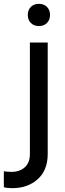

<svg xmlns="http://www.w3.org/2000/svg" viewBox="-84 -761 341 1002"><path d="M-64 216V133Q-43 136 -24 136Q19 136 45.5 112Q72 88 72 43V-539H165V43Q165 127 113 174Q61 221 -20 221Q-46 221 -64 216ZM119 -741Q145 -741 161 -725Q177 -709 177 -683Q177 -657 161 -641Q145 -625 119 -625Q93 -625 77 -641Q61 -657 61 -683Q61 -709 77 -725Q93 -741 119 -741Z"/></svg>

Font: Eudoxus Sans Medium
Style: Regular
Weight: 500
Designer: Stijn de Vries
Foundry: tokotype
Version: Version 2.005